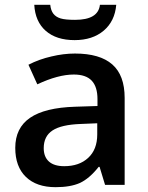

<svg xmlns="http://www.w3.org/2000/svg" viewBox="-20 -774 620 804"><path d="M502 0H419.9L397 -75.2H393.1Q354.5 -26.4 314.5 -7.8Q274.9 9.8 212.9 9.8Q132.8 9.8 88.4 -33.2Q43.9 -76.2 43.9 -154.8Q43.9 -238.3 106 -280.8Q168 -323.2 294.9 -327.1L388.2 -330.1V-358.9Q388.2 -410.6 364 -436.3Q339.8 -461.9 289.1 -461.9Q223.6 -461.9 136.2 -420.9L99.1 -502.9Q143.6 -525.9 195.3 -537.6Q246.1 -549.8 293.9 -549.8Q397.9 -549.8 450 -504.4Q502 -459 502 -363.8ZM249 -78.1Q311.5 -78.1 349.1 -112.8Q387.2 -147.9 387.2 -210.9V-257.8L317.9 -254.9Q236.8 -252 200 -227.8Q163.1 -203.6 163.1 -153.8Q163.1 -117.2 184.8 -97.7Q206.5 -78.1 249 -78.1ZM292.5 -606Q215.8 -606 171.6 -644.8Q127.4 -683.6 123.5 -753.9H190.4Q192.9 -730 203.6 -716.3Q214.4 -702.6 233.9 -696.8Q253.4 -690.9 294.4 -690.9Q391.6 -690.9 398.4 -753.9H466.8Q460.9 -685.1 414.1 -645.5Q367.2 -606 292.5 -606Z"/></svg>

Font: Open Sans
Style: SemiBold
Weight: 600
Foundry: Ascender Corporation
Version: Version 1.10